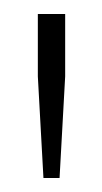

<svg xmlns="http://www.w3.org/2000/svg" viewBox="-20 -708 146 274"><path d="M42 -454 34 -599V-688H73V-599L65 -454Z"/></svg>

Font: Saira UltraCondensed Thin
Style: Regular
Weight: 250
Width: 1
Designer: Hector Gatti with collaboration of the Omnibus-Type team
Foundry: Omnibus-Type
Version: Version 1.101